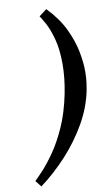

<svg xmlns="http://www.w3.org/2000/svg" viewBox="-101 -766 580 1031"><g transform="rotate(-10 188.5 -250.5)"><path d="M367 -251Q349 -160 300 -74.5Q251 11 183 85Q115 159 38 216L11 182Q25 169 55.5 136.5Q86 104 123 51Q160 -2 193.5 -77Q227 -152 247 -251Q256 -296 260 -336Q264 -376 264 -411Q264 -491 249 -547Q234 -603 215.5 -637Q197 -671 187 -685L229 -717Q291 -653 322.5 -586.5Q354 -520 365.5 -460Q377 -400 377 -353Q377 -316 373 -289Q369 -262 367 -251Z"/></g></svg>

Font: Libertinus Serif SemiBold
Style: Italic
Weight: 600
Italic angle: -11.5°
Designer: Philipp H. Poll, Khaled Hosny
Foundry: Caleb Maclennan
Version: Version 7.051;RELEASE